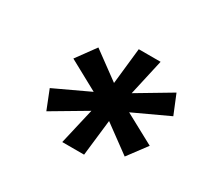

<svg xmlns="http://www.w3.org/2000/svg" viewBox="-96 -854 697 662"><g transform="rotate(30 253.0 -523.5)"><path d="M216.3 -318.4 249.5 -461.9 115.7 -382.8 85.9 -458 223.6 -522.5 105.5 -586.9 161.1 -663.1 269 -584 284.7 -727.5H371.6L339.4 -584L472.2 -663.1L503.4 -586.9L364.7 -522.5L483.9 -458L427.7 -382.8L319.8 -461.9L303.2 -318.4Z"/></g></svg>

Font: Inter Tight SemiBold
Style: Italic
Weight: 600
Italic angle: -9.39999°
Designer: Rasmus Andersson
Foundry: rsms
Version: Version 3.004